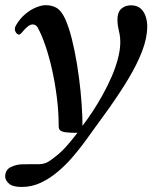

<svg xmlns="http://www.w3.org/2000/svg" viewBox="-35 -516 635 755"><path d="M50.8 219.2Q14.6 219.2 0 205.8Q-14.6 192.4 -14.6 178.2Q-14.6 151.9 7.6 140.9Q29.8 129.9 57.6 129.9Q96.2 129.9 119.6 129.6Q143.1 129.4 163.1 114.7Q182.1 101.1 196.8 88.4Q211.4 75.7 223.1 62.7Q234.9 49.8 246.1 35.9Q257.3 22 269.5 6.3Q243.2 6.3 227.1 4.6Q210.9 2.9 203.4 -2.2Q195.8 -7.3 195.8 -19Q195.8 -75.2 188.7 -132.1Q181.6 -189 169.9 -241.2Q158.2 -293.5 143.6 -336.2Q128.9 -378.9 113.8 -406.7Q110.4 -413.6 105 -416.7Q99.6 -419.9 93.8 -419.9Q83 -419.9 71.3 -409.4Q59.6 -398.9 52.7 -390.1Q44.9 -379.9 39.6 -379.9Q34.2 -379.9 28.8 -386.7Q23.4 -393.6 23.4 -401.9Q23.4 -408.2 26.9 -415Q43 -442.9 64.5 -460.7Q85.9 -478.5 107.4 -487.1Q128.9 -495.6 144.5 -495.6Q169.9 -495.6 188.2 -484.6Q206.5 -473.6 221.2 -441.9Q235.4 -410.6 247.1 -364.5Q258.8 -318.4 267.6 -264.6Q276.4 -210.9 281.7 -157.7Q287.1 -104.5 288.6 -59.1Q289.1 -48.8 289.1 -38.6Q289.1 -28.3 289.1 -21Q307.6 -44.9 328.1 -75.9Q348.6 -106.9 368.2 -142.1Q387.7 -177.2 403.6 -213.6Q419.4 -250 428.7 -285.2Q438 -320.3 438 -350.6Q438 -368.2 435.3 -381.6Q432.6 -395 429.7 -408.4Q426.8 -421.9 426.8 -438.5Q426.8 -468.3 442.1 -481.7Q457.5 -495.1 479.5 -495.1Q503.4 -495.1 517.3 -483.2Q531.2 -471.2 537.6 -452.1Q543.9 -433.1 543.9 -412.1Q543.9 -366.7 523.9 -314.7Q503.9 -262.7 469.5 -205.6Q435.1 -148.4 390.9 -86.4Q346.7 -24.4 298.3 41.5Q276.9 70.8 250.2 101.8Q223.6 132.8 192.1 159.4Q160.6 186 125.2 202.6Q89.8 219.2 50.8 219.2Z"/></svg>

Font: Gelasio Medium
Style: Italic
Weight: 500
Italic angle: -8.5°
Designer: Eben Sorkin
Foundry: Eben Sorkin
Version: Version 1.008